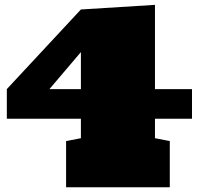

<svg xmlns="http://www.w3.org/2000/svg" viewBox="-20 -790 841 810"><path d="M8.8 -414.1 321.3 -750 633.8 -769.5V-414.1H790V-289.1H633.8V-207L696.3 -194.8V0H258.8V-194.8L321.3 -207V-289.1H8.8ZM188.5 -414.1H321.3V-570.3Z"/></svg>

Font: Holtwood One SC
Style: Regular
Weight: 400
Version: Version 1.000